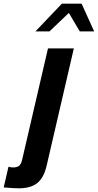

<svg xmlns="http://www.w3.org/2000/svg" viewBox="-65 -802 530 1040"><path d="M5 105Q28 105 39 95.5Q50 86 55 63L195 -540H335L188 94Q173 160 137.5 189Q102 218 37 218Q5 218 -45 213L-19 101Q-8 105 5 105ZM270 -782H377L445 -632H367L308 -732L203 -632H127Z"/></svg>

Font: Miedinger
Style: Bold-Italic
Weight: 700
Italic angle: -13°
Version: Version 001.000